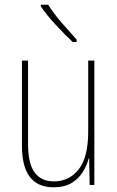

<svg xmlns="http://www.w3.org/2000/svg" viewBox="-20 -877 498 814"><path d="M380 -620V-93H360L358 -205H356Q348 -175 330.5 -147Q313 -119 283 -101Q253 -83 207 -83Q73 -83 73 -259V-620H99V-266Q99 -183 127 -145.5Q155 -108 208 -108Q274 -108 314 -159.5Q354 -211 354 -320V-620ZM184 -857Q209 -818 242 -780Q275 -742 305 -709V-699H288Q256 -729 217 -771Q178 -813 153 -850V-857Z"/></svg>

Font: Noto Sans Kannada UI Condensed Thin
Style: Regular
Weight: 100
Width: 3
Designer: Jelle Bosma - Monotype Design Team
Foundry: Monotype Imaging Inc.
Version: Version 2.005; ttfautohint (v1.8.4.7-5d5b)